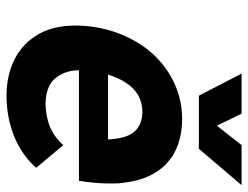

<svg xmlns="http://www.w3.org/2000/svg" viewBox="-104 -634 744 575"><g transform="rotate(90 267.5 -347.0)"><path d="M426 -571 535 -699H415L357 -625L321 -699H201L267 -571ZM291 -112C249 -112 220 -127 205 -156C196 -171 191 -190 191 -212H522C527 -243 530 -276 530 -304C530 -319 530 -332 528 -344C516 -455 451 -521 336 -521C246 -521 165 -473 116 -400C87 -356 69 -309 61 -255C58 -236 57 -218 57 -201C57 -153 68 -110 91 -78C125 -27 187 5 267 5C354 5 434 -27 483 -84L415 -165C382 -128 342 -113 291 -112ZM316 -402C355 -401 381 -383 391 -346C395 -333 397 -317 398 -299H204C210 -319 218 -337 228 -352C248 -384 278 -402 316 -402Z"/></g></svg>

Font: Arthouse Owned
Style: Bold Italic
Weight: 700
Italic angle: -10°
Designer: Jeremy Tribby
Foundry: Tribby Type
Version: Version 1.000;PS 001.000;hotconv 1.0.88;makeotf.lib2.5.64775